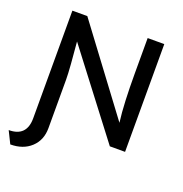

<svg xmlns="http://www.w3.org/2000/svg" viewBox="-189 -837 1120 1172"><g transform="rotate(20 371.5 -251.5)"><path d="M5 197 -34 118Q82 118 82 -1V-700H179L586 -155Q578 -216 574.5 -296Q571 -376 571 -470V-700H679V0H580L173 -533Q180 -458 185 -391.5Q190 -325 190 -291V24Q190 102 139 149.5Q88 197 5 197Z"/></g></svg>

Font: Lexend
Style: Regular
Weight: 400
Designer: Bonnie Shaver-Troup, Thomas Jockin
Foundry: Lexend
Version: Version 1.007; ttfautohint (v1.8.3)